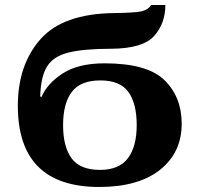

<svg xmlns="http://www.w3.org/2000/svg" viewBox="-20 -734 794 764"><path d="M375 10Q531 10 617 -58.5Q703 -127 703 -242Q703 -348 634.5 -415Q566 -482 396 -482Q292 -482 230 -442Q168 -402 145 -348L140 -350Q142 -428 167 -469Q192 -510 253 -525Q314 -540 423 -540Q549 -541 593.5 -591Q638 -641 638 -714H581Q570 -695 543 -689Q516 -683 436 -682Q231 -680 141 -578Q51 -476 51 -313Q51 10 375 10ZM378 -58Q298 -58 264.5 -104.5Q231 -151 231 -236Q231 -322 265.5 -368Q300 -414 379 -414Q458 -414 491 -368Q524 -322 524 -236Q524 -151 489 -104.5Q454 -58 378 -58Z"/></svg>

Font: Noto Serif SemiCondensed Extra
Style: Regular
Weight: 800
Width: 4
Designer: Monotype Design Team
Foundry: Monotype Imaging Inc.
Version: Version 1.002